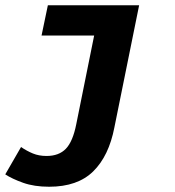

<svg xmlns="http://www.w3.org/2000/svg" viewBox="-45 -518 665 730"><path d="M142 192Q85 192 43 177Q1 162 -25 145L35 41Q57 56 80 65.5Q103 75 132 75Q179 75 205.5 47.5Q232 20 245 -46L313 -383H113L137 -498H484L390 -34Q369 75 309.5 133.5Q250 192 142 192Z"/></svg>

Font: Source Code Pro ExtraLight ExtraBold
Style: Italic
Weight: 800
Italic angle: -11°
Monospace: yes
Version: Version 1.016;hotconv 1.0.116;makeotfexe 2.5.65601